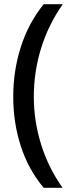

<svg xmlns="http://www.w3.org/2000/svg" viewBox="-20 -736 347 914"><path d="M43 -275Q43 -400 79.5 -513.5Q116 -627 188 -716H279Q211 -620 176 -507.5Q141 -395 141 -276Q141 -159 176 -47.5Q211 64 278 158H188Q115 71 79 -40.5Q43 -152 43 -275Z"/></svg>

Font: Noto Sans Gujarati UI SemiCondensed Medium
Style: Regular
Weight: 500
Width: 4
Designer: Jelle Bosma - Monotype Design Team, Universal Thirst
Foundry: Monotype Imaging Inc.
Version: Version 2.106; ttfautohint (v1.8.4.7-5d5b)